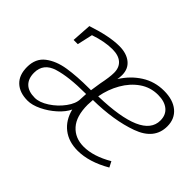

<svg xmlns="http://www.w3.org/2000/svg" viewBox="-103 -762 999 999"><g transform="rotate(45 397.0 -262.5)"><path d="M400 -236Q398 -212 398 -199Q398 -115 436 -72.5Q474 -30 538 -30Q609 -30 693 -79L709 -48Q614 7 530 7Q464 7 419.5 -27.5Q375 -62 359 -125Q344 -93 310 -62.5Q276 -32 235.5 -12.5Q195 7 162 7Q103 7 69.5 -24.5Q36 -56 36 -115Q36 -178 79 -211Q122 -244 188 -254.5Q254 -265 344 -265H357L366 -324Q378 -382 378 -414Q378 -453 354 -474Q330 -495 285 -495Q228 -495 158 -471L139 -386H108L115 -495Q226 -532 299 -532Q352 -532 384 -506.5Q416 -481 416 -435Q416 -425 415 -417.5Q414 -410 413 -403Q450 -462 505 -497Q560 -532 628 -532Q695 -532 733 -500Q771 -468 771 -413Q771 -317 661.5 -277.5Q552 -238 400 -236ZM406 -269Q724 -277 724 -409Q724 -450 696.5 -472.5Q669 -495 621 -495Q565 -495 520.5 -464Q476 -433 446.5 -381.5Q417 -330 406 -269ZM351 -194Q351 -205 353 -233H348Q226 -233 154.5 -211Q83 -189 83 -120Q83 -77 107 -53.5Q131 -30 178 -30Q212 -30 253 -56.5Q294 -83 322.5 -122Q351 -161 351 -194Z"/></g></svg>

Font: Bitter Pro Light
Style: Italic
Weight: 300
Italic angle: -9°
Designer: Sol Matas, and Bitter project Authors
Foundry: Sol Matas
Version: Version 1.010